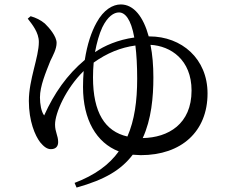

<svg xmlns="http://www.w3.org/2000/svg" viewBox="-20 -781 1040 865"><path d="M105 -697C125 -671 155 -635 155 -592C155 -523 110 -423 110 -326C110 -235 138 -170 161 -140C176 -122 191 -109 209 -109C232 -109 242 -122 242 -141C242 -170 228 -186 228 -220C228 -272 277 -383 357 -461C355 -438 354 -414 354 -389C354 -242 414 -138 515 -99C472 -39 408 8 316 43L325 64C454 28 526 -16 578 -84L614 -82C798 -82 915 -189 915 -360C915 -516 799 -617 653 -617H650C626 -705 583 -761 524 -761C489 -761 447 -738 415 -679C392 -638 373 -582 362 -511C282 -444 224 -361 179 -261C166 -277 160 -312 160 -342C160 -393 186 -454 207 -507C219 -532 235 -560 235 -588C235 -617 202 -656 182 -675C163 -691 142 -701 118 -708ZM402 -499C462 -542 524 -567 590 -576C595 -536 598 -487 598 -426C598 -326 586 -239 554 -166C453 -189 399 -274 399 -432C399 -454 400 -477 402 -499ZM658 -579C749 -574 843 -512 843 -373C843 -222 738 -161 623 -159C662 -243 671 -344 671 -432C671 -485 667 -535 658 -579ZM408 -546C416 -589 427 -628 441 -658C465 -707 493 -725 516 -725C543 -725 570 -696 585 -612C512 -602 450 -575 408 -546Z"/></svg>

Font: Noto Serif KR Medium
Style: Regular
Weight: 500
Designer: Ryoko NISHIZUKA 西塚涼子 (kana & ideographs); Frank Grießhammer (Latin, Greek & Cyrillic); Wenlong ZHANG 张文龙 (bopomofo); San
Foundry: Adobe
Version: Version 2.001;hotconv 1.1.0;makeotfexe 2.6.0